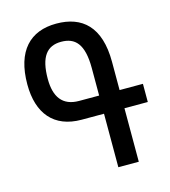

<svg xmlns="http://www.w3.org/2000/svg" viewBox="-108 -811 797 898"><g transform="rotate(-15 290.0 -362.0)"><path d="M453 0V-259H566V-347H453V-484C453 -654 372 -724 247 -724C120 -724 43 -646 43 -484C43 -343 112 -259 246 -259H354V0ZM257 -347C177 -347 142 -397 142 -484C142 -591 178 -636 247 -636C314 -636 354 -598 354 -480V-347Z"/></g></svg>

Font: Noto Sans Armenian ExtraCondensed Medium
Style: Regular
Weight: 500
Width: 2
Designer: Monotype Design Team
Foundry: Monotype Imaging Inc.
Version: Version 2.008